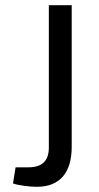

<svg xmlns="http://www.w3.org/2000/svg" viewBox="-20 -710 380 739"><path d="M256 -690H168V-142C168 -92 143 -66 90 -66H40L30 -4C52 4 96 9 122 9C209 9 256 -44 256 -145Z"/></svg>

Font: SnT
Style: Regular
Weight: 400
Designer: Natanael Gama
Version: Version 1.001;PS 001.001;hotconv 1.0.70;makeotf.lib2.5.58329